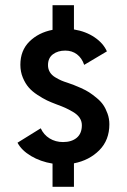

<svg xmlns="http://www.w3.org/2000/svg" viewBox="-20 -720 490 740"><path d="M182.5 0V-89.5Q136 -97 99.5 -118.8Q63 -140.5 47.5 -170L137 -225.5Q148.5 -200.5 171.2 -186.5Q194 -172.5 223 -172.5Q256 -172.5 275.8 -189Q295.5 -205.5 295.5 -237.5Q295.5 -253 286.8 -266Q278 -279 260.8 -289Q243.5 -299 231.2 -304.5Q219 -310 198.5 -317.5Q177 -325.5 161.2 -333Q145.5 -340.5 124.8 -354Q104 -367.5 90.8 -382.8Q77.5 -398 68 -420.8Q58.5 -443.5 58.5 -470.5Q58.5 -525.5 93.5 -560Q128.5 -594.5 182.5 -605V-700H265V-606.5Q311 -599 344.8 -576Q378.5 -553 392 -522L304.5 -470Q295.5 -496.5 276.5 -510.8Q257.5 -525 231.5 -525Q203 -525 184 -510.8Q165 -496.5 165 -469Q165 -454 172.2 -442Q179.5 -430 193 -422Q206.5 -414 216.2 -409.8Q226 -405.5 240.5 -401Q256 -395.5 264.2 -392.5Q272.5 -389.5 292 -380.8Q311.5 -372 323.5 -364.2Q335.5 -356.5 352 -343Q368.5 -329.5 378 -315.5Q387.5 -301.5 394.5 -282Q401.5 -262.5 401.5 -241Q401.5 -180 362.8 -141Q324 -102 265 -90.5V0Z"/></svg>

Font: League Mono Condensed Medium
Style: Regular
Weight: 500
Width: 1
Designer: Tyler Finck
Foundry: The League of Moveable Type / Tyler Finck
Version: Version 2.210